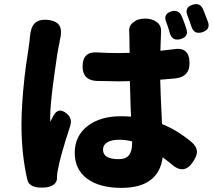

<svg xmlns="http://www.w3.org/2000/svg" viewBox="-20 -856 1030 930"><path d="M113 17Q84 -106 84 -254Q84 -347 99 -484Q105 -537 118 -620Q122 -647 123 -657Q125 -671 125 -679Q129 -723 147 -742Q167 -763 208 -760Q255 -756 269 -730Q282 -706 269 -657Q269 -656 269 -654Q258 -608 242 -486Q223 -348 223 -287Q223 -269 224 -266L225 -268Q233 -286 238 -294Q262 -340 303 -306Q332 -282 320 -246Q273 -102 262 -42Q256 -16 256 4Q256 5 256 6Q257 26 239 39Q223 50 200 52Q124 58 113 17ZM568 54Q464 54 404 11Q342 -34 342 -115.5Q342 -197 403.5 -245Q465 -293 566 -293Q585 -293 615 -291Q615 -303 613 -328Q610 -416 609 -463Q590 -462 554 -462Q519 -462 450 -464H447Q380 -468 380 -534Q380 -608 453 -602Q503 -599 553 -599Q589 -599 608 -600Q608 -618 607 -650Q607 -688 606 -700Q602 -731 627 -749Q648 -766 683 -766Q717 -766 738 -750Q762 -733 760 -703Q760 -702 760 -701Q759 -675 757 -610Q768 -611 790 -614Q809 -616 818 -617Q898 -632 898 -550Q898 -486 835 -477Q810 -474 756 -470Q758 -390 764 -273Q765 -261 765 -255Q840 -225 910 -166Q933 -145 934 -123Q935 -102 916 -74Q872 -5 809 -62Q790 -78 768 -94Q748 54 568 54ZM555 -85Q590 -85 605 -105Q620 -123 620 -164V-171Q592 -179 555 -179Q520 -179 499.5 -166.5Q479 -154 479 -131Q479 -85 555 -85ZM803 -694Q802 -699 799 -708.5Q796 -718 794.5 -722Q793 -726 790.5 -734.5Q788 -743 786 -747Q768 -788 810 -801Q845 -811 860 -778Q873 -748 883.5 -713.5Q894 -679 856 -667Q815 -655 803 -694ZM908 -725Q896 -761 889 -778Q871 -820 913 -833Q949 -845 964 -810Q966 -805 970.5 -794Q975 -783 977 -777Q979 -773 982 -764Q986 -753 988 -748Q999 -712 960 -700Q921 -688 908 -725Z"/></svg>

Font: GenSenRounded TW H
Style: Regular
Weight: 900
Version: Version 1.501;PS 1;hotconv 16.6.51;makeotf.lib2.5.65220